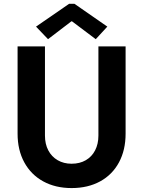

<svg xmlns="http://www.w3.org/2000/svg" viewBox="-20 -958 736 986"><path d="M70.3 -271.5V-719.7H210.9V-261.7Q210.9 -218.3 228 -185.8Q245.1 -153.3 276.1 -135.3Q307.1 -117.2 347.7 -117.2Q389.6 -117.2 420.7 -135.3Q451.7 -153.3 468.5 -186Q485.4 -218.8 485.4 -261.7V-719.7H625V-271.5Q625 -187.5 591.1 -124.3Q557.1 -61 494.4 -26.6Q431.6 7.8 347.7 7.8Q264.6 7.8 201.9 -26.6Q139.2 -61 104.7 -124.3Q70.3 -187.5 70.3 -271.5ZM165 -821.3 335 -938.5H362.3L531.2 -821.3L471.7 -756.8L349.6 -848.6H346.7L226.6 -756.8Z"/></svg>

Font: Reddit Sans Fudge
Style: Bold
Weight: 700
Designer: Stephen Hutchings
Foundry: Reddit
Version: Version 1.013